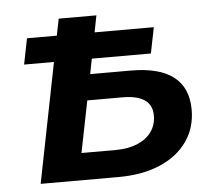

<svg xmlns="http://www.w3.org/2000/svg" viewBox="-44 -582 707 629"><g transform="rotate(-5 309.5 -267.0)"><path d="M45 -394 62 -479H479L462 -394ZM392 -344Q485 -344 532 -307.5Q579 -271 579 -199Q579 -139 547 -94Q515 -49 457 -24.5Q399 0 321 0H65L171 -534H295L258 -344ZM320 -89Q360 -89 390.5 -101.5Q421 -114 437.5 -137Q454 -160 454 -191Q454 -259 356 -259H241L207 -89Z"/></g></svg>

Font: MOST Montserrat SemiBold
Style: Italic
Weight: 600
Italic angle: -11.3°
Designer: Julieta Ulanovsky
Foundry: Julieta Ulanovsky
Version: Version 8.000;March 11, 2024;FontCreator 15.0.0.2926 64-bit